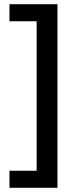

<svg xmlns="http://www.w3.org/2000/svg" viewBox="-20 -734 370 912"><path d="M25 77V158H253V-714H25V-633H154V77Z"/></svg>

Font: Noto Sans Hanifi Rohingya Medium
Style: Regular
Weight: 500
Designer: Monotype Design Team and DaltonMaag
Foundry: Google LLC
Version: Version 2.102